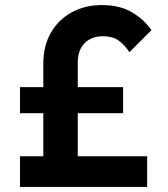

<svg xmlns="http://www.w3.org/2000/svg" viewBox="-20 -738 665 758"><path d="M151 0V-486Q151 -557 181 -609Q211 -661 263.5 -689.5Q316 -718 382 -718Q453 -718 501 -689.5Q549 -661 578 -619L491 -532Q470 -563 447 -579Q424 -595 385 -595Q356 -595 333.5 -582.5Q311 -570 299 -547Q287 -524 287 -491V0ZM59 0V-121H561V0ZM59 -291V-394H466V-291Z"/></svg>

Font: Outfit Thin SemiBold
Style: Regular
Weight: 600
Version: Version 1.100;gftools[0.9.27]